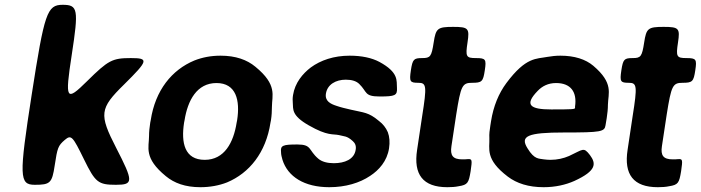

<svg xmlns="http://www.w3.org/2000/svg" viewBox="-20 -770 2920 800"><path d="M330 -106C377 -10 389 0 463 0C537 0 536 -14 464 -154C392 -294 395 -318 497 -418C598 -518 601 -528 525 -528C448 -528 431 -519 343 -432C255 -345 250 -353 279 -542C308 -731 305 -750 241 -750C176 -750 165 -716 112 -375C59 -34 60 0 125 0C189 0 197 -7 208 -81C219 -154 222 -163 250 -187C277 -210 283 -202 330 -106Z M608 -269 606 -259C603 -240 601 -221 601 -203C601 -156 578 -112 671 -36C706 -7 752 10 815 10C855 10 893 3 926 -10C1019 -49 1088 -134 1107 -259L1109 -269C1112 -288 1113 -307 1113 -325C1113 -372 1137 -416 1044 -492C1009 -521 962 -538 899 -538C859 -538 823 -531 790 -518C696 -479 627 -394 608 -269ZM968 -269 966 -259C953 -176 915 -104 833 -104C749 -104 734 -175 747 -259L749 -269C762 -351 800 -424 882 -424C964 -424 981 -352 968 -269Z M1371 -90C1344 -90 1321 -96 1306 -109C1264 -145 1280 -168 1219 -168C1158 -168 1148 -164 1151 -136C1151 -125 1154 -115 1157 -104C1179 -34 1248 10 1352 10C1420 10 1479 -8 1522 -37C1559 -61 1593 -99 1601 -152C1605 -178 1603 -200 1596 -219C1588 -238 1575 -254 1559 -266C1515 -303 1497 -300 1442 -313C1420 -318 1399 -323 1382 -329C1357 -337 1333 -349 1338 -380C1344 -418 1379 -438 1421 -438C1446 -438 1465 -432 1477 -420C1511 -387 1497 -368 1562 -368C1626 -368 1636 -372 1634 -404C1632 -434 1642 -468 1561 -512C1529 -529 1487 -538 1437 -538C1371 -538 1316 -519 1275 -489C1241 -463 1209 -425 1201 -374C1199 -362 1199 -351 1200 -341C1202 -315 1194 -289 1266 -248C1346 -202 1367 -213 1393 -207C1414 -201 1425 -205 1450 -182C1459 -174 1465 -163 1462 -146C1456 -106 1416 -90 1371 -90Z M1844 10C1861 10 1877 9 1891 6C1929 0 1933 -8 1941 -57C1948 -105 1947 -108 1929 -107C1922 -106 1914 -106 1906 -106C1867 -106 1855 -122 1861 -161L1881 -293C1900 -413 1906 -425 1947 -425C1988 -425 1993 -430 2000 -477C2007 -523 2004 -528 1963 -528C1922 -528 1919 -534 1928 -593C1937 -652 1932 -658 1868 -658C1803 -658 1796 -652 1787 -593C1778 -534 1773 -528 1739 -528C1704 -528 1699 -523 1692 -477C1685 -430 1688 -425 1723 -425C1757 -425 1759 -412 1739 -286L1718 -146C1702 -43 1742 10 1844 10Z M2438 -124C2411 -159 2410 -147 2351 -120C2328 -110 2302 -104 2273 -104C2264 -104 2255 -105 2246 -106C2226 -110 2207 -104 2178 -152C2146 -203 2177 -218 2331 -218C2484 -218 2499 -221 2503 -248L2508 -278C2511 -298 2513 -316 2513 -334C2514 -381 2538 -423 2452 -496C2420 -523 2374 -538 2315 -538C2296 -538 2278 -536 2261 -533C2215 -524 2172 -534 2090 -424C2058 -381 2036 -328 2026 -265L2023 -246C2020 -228 2018 -211 2019 -195C2021 -150 2000 -107 2096 -34C2133 -6 2182 10 2245 10C2294 10 2337 0 2373 -16C2467 -59 2464 -89 2438 -124ZM2376 -326V-320C2375 -315 2366 -314 2277 -314C2188 -314 2164 -333 2220 -391C2239 -411 2264 -424 2297 -424C2358 -424 2385 -387 2376 -326Z M2721 10C2738 10 2754 9 2768 6C2806 0 2810 -8 2818 -57C2825 -105 2824 -108 2806 -107C2799 -106 2791 -106 2783 -106C2744 -106 2732 -122 2738 -161L2758 -293C2777 -413 2783 -425 2824 -425C2865 -425 2870 -430 2877 -477C2884 -523 2881 -528 2840 -528C2799 -528 2796 -534 2805 -593C2814 -652 2809 -658 2745 -658C2680 -658 2673 -652 2664 -593C2655 -534 2650 -528 2616 -528C2581 -528 2576 -523 2569 -477C2562 -430 2565 -425 2600 -425C2634 -425 2636 -412 2616 -286L2595 -146C2579 -43 2619 10 2721 10Z"/></svg>

Font: Asimov Print
Style: AIt
Weight: 500
Designer: Google
Version: Version 2.000980: 2014